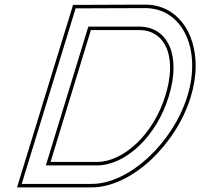

<svg xmlns="http://www.w3.org/2000/svg" viewBox="-20 -775 866 830"><path d="M113.9 20H73.9L86.1 -20L294.7 -699L306.9 -739H346.9L607.2 -740C770.2 -740 852.2 -560 790.1 -360C728.6 -159 538.6 21 374.9 20ZM178.3 -60H399.3C522.3 -60 657.6 -185 710.1 -360C763.6 -535 706.5 -659 582.8 -660H361.8ZM53.6 35 374.8 35C548.4 36.1 741.7 -150.4 804.4 -355.5C818.9 -402.2 825.8 -447.9 825.8 -490.8C826 -637.2 744.1 -755 607.2 -755L346.9 -754H295.8L280.4 -703.4L71.8 -24.4ZM198.6 -75 372.9 -645H582.7C597.5 -644.9 611.3 -642.8 623.6 -639.1C702.9 -614.9 741.5 -514 695.7 -364.3C644.3 -193.1 512.5 -75 399.3 -75Z"/></svg>

Font: Nordica Plus
Style: NordicaClassicLightOblOl
Weight: 300
Version: Version 1.01